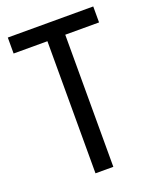

<svg xmlns="http://www.w3.org/2000/svg" viewBox="-135 -792 702 870"><g transform="rotate(-20 216.5 -357.0)"><path d="M259 0H173V-637H10V-714H422V-637H259Z"/></g></svg>

Font: Noto Sans Condensed
Style: Regular
Weight: 400
Width: 3
Version: Version 2.013